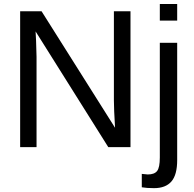

<svg xmlns="http://www.w3.org/2000/svg" viewBox="-20 -745 984 972"><path d="M528.3 0 160.2 -585.9 162.6 -538.6 165 -457V0H82V-688H190.4L562.5 -98.1Q556.6 -193.8 556.6 -236.8V-688H640.6V0ZM789.1 -640.6V-724.6H877V-640.6ZM877 65.4Q877 140.1 847.7 173.8Q818.4 207.5 759.8 207.5Q722.2 207.5 697.8 203.1V135.3L728 138.2Q761.7 138.2 775.4 120.6Q789.1 103 789.1 52.2V-528.3H877Z"/></svg>

Font: Arial
Style: Regular
Weight: 400
Designer: Steve Matteson
Foundry: Ascender Corporation
Version: Version 2.00.3